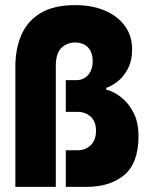

<svg xmlns="http://www.w3.org/2000/svg" viewBox="-20 -730 571 750"><path d="M237 0V-143H283Q314 -143 334.5 -163Q355 -183 355 -219Q355 -255 334.5 -274Q314 -293 283 -293H237V-417H279Q306 -417 324 -437Q342 -457 342 -491Q342 -526 323.5 -545Q305 -564 273 -564Q242 -564 220 -543Q198 -522 198 -472V0H40V-469Q40 -539 63.5 -593.5Q87 -648 138.5 -679Q190 -710 274 -710Q340 -710 390 -688.5Q440 -667 468 -628.5Q496 -590 496 -537Q496 -492 479 -460.5Q462 -429 438.5 -411Q415 -393 395 -387V-380Q423 -373 452 -351Q481 -329 501 -291Q521 -253 521 -198Q521 -93 465.5 -46.5Q410 0 318 0Z"/></svg>

Font: Phudu Light
Style: Bold
Weight: 700
Version: Version 1.005;gftools[0.9.23]